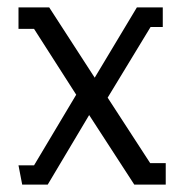

<svg xmlns="http://www.w3.org/2000/svg" viewBox="-20 -499 496 519"><path d="M40 0 30 -52H72L186 -243L72 -421H30V-479H113L236 -289L350 -479H420V-426H387L271 -235L386 -58H428V0H343L221 -188L109 0Z"/></svg>

Font: Kreon Light Light
Style: Regular
Weight: 300
Version: Version 2.002